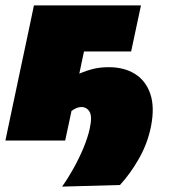

<svg xmlns="http://www.w3.org/2000/svg" viewBox="-38 -522 632 713"><path d="M192.5 171Q214 141 234.8 103.8Q255.5 66.5 271.8 27.8Q288 -11 295.5 -45.5Q305 -90 294.5 -107.2Q284 -124.5 264 -124.5Q247 -124.5 227.5 -110Q220.5 -76.5 215.2 -52.2Q210 -28 204 0H-18Q-7 -51.5 3.2 -100.5Q13.5 -149.5 27 -213L37.5 -263Q49.5 -318.5 58 -359.2Q66.5 -400 73.8 -434Q81 -468 88 -502H485.5L449 -331H274Q271.5 -319 268.5 -305.5Q265.5 -292 262.5 -277L256.5 -248.5Q286 -261 311 -266.8Q336 -272.5 366 -272.5Q423 -272.5 463.2 -247.5Q503.5 -222.5 520.2 -173.2Q537 -124 522.5 -51.5Q510 10.5 478.5 66.2Q447 122 407.5 165Z"/></svg>

Font: Commissioner Black
Style: Italic
Weight: 900
Italic angle: -12°
Designer: Kostas Bartsokas
Foundry: Kostas Bartsokas
Version: Version 1.000; ttfautohint (v1.8.3)